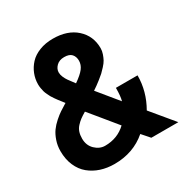

<svg xmlns="http://www.w3.org/2000/svg" viewBox="-173 -879 1012 1046"><g transform="rotate(-30 333.5 -356.0)"><path d="M288.1 -461.9Q329.6 -490.7 346.7 -513.2Q363.8 -535.6 363.8 -561Q363.8 -586.4 349.6 -602.3Q335.4 -618.2 303.2 -618.2Q272 -618.2 253.9 -600.1Q235.8 -582 235.8 -560.1Q235.8 -545.9 242.4 -530.5Q249 -515.1 257.3 -503.4Q265.6 -491.7 288.1 -461.9ZM252.9 -304.2Q230 -290.5 217.3 -281Q204.6 -271.5 191.2 -257.1Q177.7 -242.7 171.9 -224.9Q166 -207 166 -184.1Q166 -141.6 193.8 -114.7Q221.7 -87.9 255.9 -87.9Q334.5 -87.9 388.2 -139.2Q360.8 -173.3 307.1 -238.3Q253.4 -303.2 252.9 -304.2ZM456.1 -252Q463.9 -279.3 463.9 -332H600.1Q600.1 -231.9 547.9 -141.1Q613.8 -61 665 0H495.1Q490.7 -5.9 474.9 -23.2Q459 -40.5 453.1 -47.9Q369.6 23.9 251 23.9Q205.1 23.9 165.5 11Q126 -2 95.5 -27.1Q64.9 -52.2 47.4 -92.5Q29.8 -132.8 29.8 -184.1Q29.8 -218.3 40.3 -248.8Q50.8 -279.3 65.7 -300Q80.6 -320.8 103 -340.6Q125.5 -360.4 142.3 -371.3Q159.2 -382.3 180.7 -395.5Q183.6 -397 185.1 -397.9Q182.1 -401.9 171.6 -415.3Q161.1 -428.7 157.2 -433.8Q153.3 -439 144.3 -451.7Q135.3 -464.4 131.6 -471.4Q127.9 -478.5 121.8 -491Q115.7 -503.4 113 -513.2Q110.4 -522.9 108.2 -535.4Q106 -547.9 106 -560.1Q106 -593.8 118.2 -624.8Q130.4 -655.8 153.6 -680.9Q176.8 -706.1 214.6 -720.9Q252.4 -735.8 299.8 -735.8Q391.6 -735.8 445.8 -686.8Q500 -637.7 500 -561Q500 -543.5 493.9 -525.9Q487.8 -508.3 480.5 -494.6Q473.1 -481 457.8 -464.4Q442.4 -447.8 432.9 -438.7Q423.3 -429.7 403.8 -414.6Q384.3 -399.4 377.9 -395Q371.6 -390.6 353 -377.9Q412.1 -305.2 456.1 -252Z"/></g></svg>

Font: Miedinger*
Style: Bold
Weight: 700
Version: Version 001.000